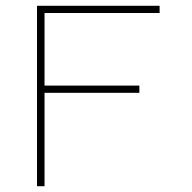

<svg xmlns="http://www.w3.org/2000/svg" viewBox="-20 -644 665 664"><path d="M108 0H134V-323H462V-348H134V-599H532V-624H108Z"/></svg>

Font: Inconsolata Expanded ExtraLight
Style: Regular
Weight: 200
Width: 7
Monospace: yes
Designer: Raph Levien, Cyreal, Brenton Simpson
Foundry: Raph Levien, Cyreal, Google
Version: Version 3.100